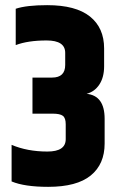

<svg xmlns="http://www.w3.org/2000/svg" viewBox="-20 -719 461 745"><path d="M41 -685Q83 -699 163 -699Q274 -699 329 -655Q384 -611 384 -531V-462Q384 -419 365.5 -391Q347 -363 316 -355Q386 -348 386 -258V-162Q386 -82 332 -38Q278 6 167 6Q75 6 25 -15V-157Q86 -131 164 -131Q235 -131 235 -179V-237Q235 -261 224 -269.5Q213 -278 184 -278H106V-418H182Q233 -418 233 -467V-514Q233 -562 161 -562Q88 -562 41 -544Z"/></svg>

Font: Khand Black
Style: Regular
Weight: 900
Designer: Sanchit Sawaria and Jyotish Sonowal (Devanagari), Satya Rajpurohit (Latin)
Foundry: Indian Type Foundry
Version: Version 2.000;PS 1.0;hotconv 1.0.79;makeotf.lib2.5.61930